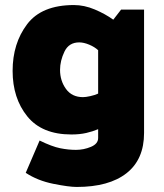

<svg xmlns="http://www.w3.org/2000/svg" viewBox="-20 -522 651 761"><path d="M369 -151V-323Q355 -336 333.5 -345Q312 -354 294 -354Q253 -354 235.5 -317.5Q218 -281 218 -245Q218 -202 241.5 -169.5Q265 -137 309 -137Q320 -137 338 -141Q356 -145 369 -151ZM551 -484V5Q551 110 481.5 164.5Q412 219 284 219Q253 219 191 206.5Q129 194 82 163L137 35Q186 59 218.5 65.5Q251 72 281 72Q312 72 340.5 60Q369 48 369 25V-10Q348 -1 322 5Q296 11 263 11Q146 11 88 -61Q30 -133 30 -241Q30 -350 87.5 -426Q145 -502 273 -502Q314 -502 355.5 -484.5Q397 -467 429 -444L460 -484Z"/></svg>

Font: Palanquin Dark
Style: Bold
Weight: 700
Designer: Pria Ravichandran
Version: Version 1.000